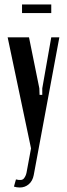

<svg xmlns="http://www.w3.org/2000/svg" viewBox="-20 -660 298 854"><path d="M109 -494 155 -267 156 -238H168V-267L208 -494H244L130 119Q125 145 108 159.5Q91 174 68 174Q54 174 42 170L51 138Q77 145 86 134Q95 123 98 108L118 0L14 -494ZM208 -602H78V-640H208Z"/></svg>

Font: Moniqa ExtBd Cond Paragraph
Style: Regular
Weight: 800
Width: 3
Designer: Rajesh Rajput
Foundry: Rajesh Rajput
Version: Version 1.000